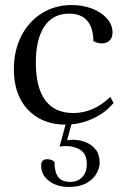

<svg xmlns="http://www.w3.org/2000/svg" viewBox="-20 -482 504 761"><path d="M240 12Q178 12 131.5 -15Q85 -42 60 -91Q35 -140 35 -207Q35 -282 64.5 -339.5Q94 -397 146 -429.5Q198 -462 264 -462Q309 -462 346 -447.5Q383 -433 404.5 -408Q426 -383 426 -353Q426 -333 414.5 -321.5Q403 -310 383 -310Q374 -310 366 -312.5Q358 -315 350 -319Q350 -372 325.5 -400Q301 -428 254 -428Q190 -428 156 -377.5Q122 -327 122 -233Q122 -135 159.5 -84.5Q197 -34 271 -34Q311 -34 348.5 -50.5Q386 -67 417 -98L430 -74Q409 -48 378.5 -28.5Q348 -9 312.5 1.5Q277 12 240 12ZM253 259Q205 259 174 235Q143 211 143 174Q143 162 149 155.5Q155 149 167 149Q183 149 196 159Q196 200 210.5 219.5Q225 239 259 239Q288 239 306 220Q324 201 324 169Q324 129 300 113Q276 97 242 97Q233 97 226.5 97.5Q220 98 216 100L243 0H266L243 84L232 76Q241 74 250 73Q259 72 268 72Q295 72 319.5 81.5Q344 91 359.5 111Q375 131 375 163Q375 185 361.5 207.5Q348 230 321 244.5Q294 259 253 259Z"/></svg>

Font: Pitagon Serif
Style: Regular
Weight: 400
Designer: Travis Tran
Foundry: Pitagon
Version: Version 1.000;gftools[0.9.26]